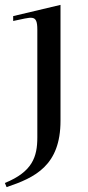

<svg xmlns="http://www.w3.org/2000/svg" viewBox="-43 -533 362 787"><path d="M-23 217 -16 234C100 195 205 146 205 -38V-513L11 -467V-447C88 -462 110 -478 110 -411V30C110 110 90 171 -23 217Z"/></svg>

Font: Ortica Linear
Style: Regular
Weight: 400
Designer: Benedetta Bovani
Foundry: Collletttivo
Version: Version 2.000;Glyphs 3.1.2 (3151)